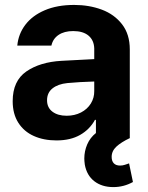

<svg xmlns="http://www.w3.org/2000/svg" viewBox="-20 -557 598 775"><path d="M322.3 107.4Q320.3 91.8 320.3 83Q320.3 53.2 332 25.9Q343.8 -1.5 367.2 -20V-73.2H363.3Q342.3 -34.7 303.5 -12.5Q264.6 9.8 208 9.8Q156.2 9.8 116.5 -8.1Q76.7 -25.9 54 -61.5Q31.2 -97.2 31.2 -148.4Q31.2 -230.5 86.4 -268.6Q141.6 -306.6 228.5 -311.5Q282.2 -314.9 360.4 -318.4V-361.3Q359.4 -394.5 337.4 -413.1Q315.4 -431.6 275.4 -431.6Q239.3 -431.6 216.3 -416Q193.4 -400.4 187.5 -373H49.8Q54.2 -419.9 82.3 -457Q110.4 -494.1 160.6 -515.6Q210.9 -537.1 279.3 -537.1Q339.8 -537.1 390.9 -518.1Q441.9 -499 472.9 -458.7Q503.9 -418.5 503.9 -357.4V-0.5L504.9 0Q468.8 17.1 449.7 34.9Q430.7 52.7 430.7 76.2Q430.7 93.3 439.5 102.3Q448.2 111.3 464.8 111.3Q474.6 111.3 484.1 108.2Q493.7 105 501 102.5L516.6 177.7Q479.5 198.2 437.5 198.2Q391.6 198.2 360.8 174.6Q330.1 150.9 322.3 107.4ZM249 -89.8Q281.2 -89.8 306.9 -103Q332.5 -116.2 346.7 -139.2Q360.8 -162.1 360.4 -189.5V-228Q337.4 -227.5 303.7 -225.6Q270 -223.6 252 -221.7Q213.9 -217.8 191.9 -200.2Q169.9 -182.6 169.9 -152.3Q169.9 -122.6 191.7 -106.2Q213.4 -89.8 249 -89.8Z"/></svg>

Font: Pretendard JP
Style: Bold
Weight: 700
Designer: Base glyphs from Inter by Rasmus Andersson; Hangeul glyphs from Noto Sans CJK(Source Han Sans) by Jang Soo-young and Kan
Foundry: Kil Hyung-jin
Version: Version 1.309